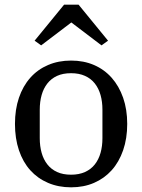

<svg xmlns="http://www.w3.org/2000/svg" viewBox="-20 -789 608 821"><path d="M284 -42Q318 -42 343.5 -53.5Q369 -65 385.5 -86Q402 -107 410 -135.5Q418 -164 418 -198V-320Q418 -354 410 -382.5Q402 -411 385.5 -432Q369 -453 343.5 -464.5Q318 -476 284 -476Q249 -476 224 -464.5Q199 -453 182.5 -432Q166 -411 158 -382.5Q150 -354 150 -320V-198Q150 -164 158 -135.5Q166 -107 182.5 -86Q199 -65 224 -53.5Q249 -42 284 -42ZM284 12Q230 12 185.5 -7Q141 -26 109.5 -61Q78 -96 61 -146.5Q44 -197 44 -259Q44 -321 61 -371Q78 -421 109.5 -456.5Q141 -492 185.5 -511Q230 -530 284 -530Q338 -530 382 -511Q426 -492 457.5 -456.5Q489 -421 506.5 -371Q524 -321 524 -259Q524 -197 506.5 -146.5Q489 -96 457.5 -61Q426 -26 382 -7Q338 12 284 12ZM128 -615 254 -769H316L442 -615L414 -595L285 -693L156 -595Z"/></svg>

Font: IBM Plex Serif Text
Style: Regular
Weight: 450
Designer: Mike Abbink, Paul van der Laan, Pieter van Rosmalen
Foundry: Bold Monday
Version: Version 3.001